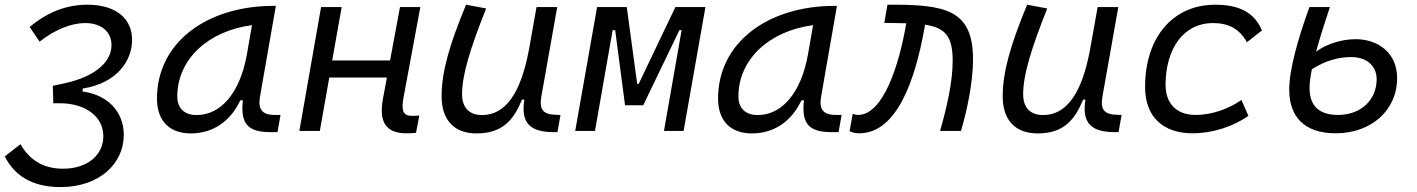

<svg xmlns="http://www.w3.org/2000/svg" viewBox="-38 -547 5917 802"><path d="M214.8 234.4C378.9 234.4 480.5 134.3 479 14.6C478 -79.1 414.6 -147.9 312.5 -164.1H307.1L307.6 -177.2C451.2 -199.7 513.7 -293.9 513.7 -380.4C513.7 -469.2 446.8 -527.3 327.1 -527.3C241.7 -527.3 162.1 -498 85.9 -434.1L127.4 -373C191.4 -423.3 259.8 -450.7 317.9 -450.7C384.8 -450.7 427.7 -414.6 427.7 -358.9C427.7 -292.5 368.2 -236.3 261.7 -206.5C242.7 -201.7 212.4 -194.3 182.6 -188.5L184.6 -115.7H212.4C317.9 -115.7 392.6 -61 393.6 20C395 96.7 331.5 157.7 225.1 157.7C148.4 157.7 87.4 125.5 47.4 55.2L-18.1 106.4C22.9 186.5 95.7 234.4 214.8 234.4Z M759.3 10.3C851.1 10.3 924.3 -39.6 965.8 -127.9H976.6C965.3 -32.2 996.1 4.9 1090.3 4.9H1121.1L1133.8 -66.9H1108.9C1055.2 -66.9 1038.6 -92.3 1048.3 -145L1114.3 -522.5H1105C826.7 -522.5 617.7 -370.1 617.7 -135.3C617.7 -43 668.9 10.3 759.3 10.3ZM783.2 -66.4C732.4 -66.4 702.6 -94.7 702.6 -144C702.6 -299.8 832 -418 1014.6 -441.9L993.2 -319.3C964.4 -157.7 883.8 -66.4 783.2 -66.4Z M1212.4 0H1297.9L1337.4 -223.1H1578.1L1562 -136.7C1543 -35.2 1575.2 9.8 1660.2 9.8C1675.3 9.8 1688 9.3 1699.7 7.8L1713.4 -64.5C1702.6 -63.5 1692.9 -63 1683.1 -63C1644.5 -63 1637.7 -85.4 1647.9 -141.6L1717.8 -517.6H1632.8L1591.3 -294.4H1349.6L1389.2 -517.6H1303.2Z M1952.6 10.3C2062.5 10.3 2107.9 -47.4 2142.6 -130.9H2152.3C2137.7 -40 2169.4 4.9 2273.4 4.9H2290.5L2303.2 -66.9L2286.6 -67.4C2229.5 -68.4 2213.4 -89.4 2223.6 -146L2289.6 -517.6H2203.1L2170.9 -336.4V-336.9C2137.2 -157.2 2073.2 -66.4 1975.6 -66.4C1921.9 -66.4 1892.1 -97.2 1892.1 -153.8C1892.1 -231.9 1923.8 -338.9 1992.7 -511.7L1908.7 -527.3C1840.3 -362.3 1806.6 -248 1806.6 -145C1806.6 -45.4 1858.9 10.3 1952.6 10.3Z M2364.7 0H2447.3L2521 -420.9H2531.7L2572.8 -107.4H2648.9L2799.8 -420.9H2809.1L2735.4 0H2817.4L2908.7 -517.6H2783.2L2629.9 -196.8H2623.5L2580.1 -517.6H2456.1Z M3103 10.3C3194.8 10.3 3268.1 -39.6 3309.6 -127.9H3320.3C3309.1 -32.2 3339.8 4.9 3434.1 4.9H3464.8L3477.5 -66.9H3452.6C3398.9 -66.9 3382.3 -92.3 3392.1 -145L3458 -522.5H3448.7C3170.4 -522.5 2961.4 -370.1 2961.4 -135.3C2961.4 -43 3012.7 10.3 3103 10.3ZM3127 -66.4C3076.2 -66.4 3046.4 -94.7 3046.4 -144C3046.4 -299.8 3175.8 -418 3358.4 -441.9L3336.9 -319.3C3308.1 -157.7 3227.5 -66.4 3127 -66.4Z M3888.7 0H3976.1C4001.5 -85.9 4026.4 -203.6 4026.4 -298.8C4026.4 -509.3 3908.2 -528.8 3668.9 -527.3L3655.8 -451.2C3689.9 -450.7 3720.2 -450.7 3747.6 -449.7L3745.1 -436C3717.3 -279.8 3652.8 -66.9 3545.9 -66.9C3538.6 -66.9 3536.1 -67.9 3523.9 -71.8L3510.7 1C3525.4 7.8 3538.1 9.8 3550.8 9.8C3709.5 9.8 3784.7 -214.8 3823.2 -427.2L3826.2 -443.8C3910.6 -431.2 3941.4 -395.5 3941.4 -292C3941.4 -204.1 3915.5 -92.3 3888.7 0Z M4296.4 10.3C4406.2 10.3 4451.7 -47.4 4486.3 -130.9H4496.1C4481.4 -40 4513.2 4.9 4617.2 4.9H4634.3L4647 -66.9L4630.4 -67.4C4573.2 -68.4 4557.1 -89.4 4567.4 -146L4633.3 -517.6H4546.9L4514.6 -336.4V-336.9C4481 -157.2 4417 -66.4 4319.3 -66.4C4265.6 -66.4 4235.8 -97.2 4235.8 -153.8C4235.8 -231.9 4267.6 -338.9 4336.4 -511.7L4252.4 -527.3C4184.1 -362.3 4150.4 -248 4150.4 -145C4150.4 -45.4 4202.6 10.3 4296.4 10.3Z M4956.1 -66.9C4877.4 -66.9 4831.1 -113.3 4830.6 -192.4C4831.1 -348.1 4909.2 -450.7 5027.8 -450.7C5093.8 -450.7 5139.2 -426.8 5170.4 -370.6L5233.4 -419.9C5201.7 -493.7 5140.6 -527.3 5038.1 -527.3C4861.3 -527.3 4745.1 -391.1 4745.1 -183.6C4745.1 -61 4817.9 9.8 4943.8 9.8C5028.8 9.8 5113.3 -19 5176.8 -63L5147.5 -129.4C5093.8 -91.8 5023.9 -66.9 4956.1 -66.9Z M5541.5 9.8C5690.4 9.8 5797.9 -86.9 5797.9 -220.7C5797.9 -326.7 5717.8 -383.3 5625 -383.3C5570.3 -383.3 5508.8 -366.7 5459.5 -331.5C5474.1 -385.7 5494.1 -448.7 5517.1 -517.6H5431.6C5383.3 -384.3 5347.2 -255.9 5347.2 -172.4C5347.2 -61.5 5408.2 9.8 5541.5 9.8ZM5441.9 -257.8C5500 -294.9 5554.7 -308.6 5606 -308.6C5675.3 -308.6 5712.4 -268.1 5712.4 -215.8C5712.4 -131.8 5648.9 -66.9 5550.8 -66.9C5466.8 -66.9 5432.1 -109.9 5432.1 -179.7C5432.1 -200.7 5435.5 -227.1 5441.9 -257.8Z"/></svg>

Font: Cascadia Mono SemiLight
Style: Italic
Weight: 350
Italic angle: -10°
Monospace: yes
Designer: Aaron Bell
Foundry: Saja Typeworks
Version: Version 2404.023